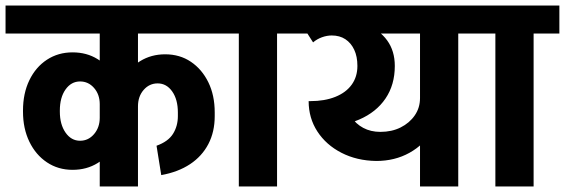

<svg xmlns="http://www.w3.org/2000/svg" viewBox="-45 -673 2039 693"><path d="M431 -552V-653H775V-552ZM-25 -552V-653H395V-552ZM38 -269V-275H171V-269ZM315 -247V-299H393V-247ZM171 -274H38Q38 -336 61 -383.5Q84 -431 124.5 -457.5Q165 -484 217 -484L244 -379Q212 -379 191.5 -350Q171 -321 171 -274ZM393 -297H315Q315 -332 294.5 -355.5Q274 -379 244 -379L217 -484Q268 -484 307.5 -459.5Q347 -435 370 -393Q393 -351 393 -297ZM171 -270Q171 -224 191.5 -194.5Q212 -165 244 -165L217 -60Q165 -60 124.5 -87Q84 -114 61 -161.5Q38 -209 38 -270ZM393 -248Q393 -195 370 -152Q347 -109 307.5 -84.5Q268 -60 217 -60L244 -165Q274 -165 294.5 -189Q315 -213 315 -248ZM597 -267Q597 -314 576.5 -343Q556 -372 524 -372L551 -477Q604 -477 644 -450Q684 -423 707 -376Q730 -329 730 -267ZM375 -289Q375 -343 398 -385.5Q421 -428 461 -452.5Q501 -477 551 -477L524 -372Q494 -372 473.5 -348.5Q453 -325 453 -289ZM597 -254V-268H730V-254ZM537 -41 520 -147Q562 -162 579.5 -190Q597 -218 597 -254H730Q730 -197 707 -153Q684 -109 641 -80.5Q598 -52 537 -41ZM315 0V-639H453V0ZM223 -552V-653H546V-552Z M817 0V-639H955V0ZM725 -552V-653H1048V-552Z M1105 -216 1075 -308Q1127 -308 1165.5 -323.5Q1204 -339 1224.5 -367.5Q1245 -396 1245 -435H1380Q1380 -367 1346.5 -317.5Q1313 -268 1251.5 -241.5Q1190 -215 1105 -216ZM1245 -435Q1245 -469 1233.5 -493.5Q1222 -518 1201.5 -531.5Q1181 -545 1152 -545V-607Q1222 -607 1273.5 -586Q1325 -565 1352.5 -527Q1380 -489 1380 -435ZM998 -552V-653H1493V-552ZM1313 -92Q1243 -93 1187.5 -121.5Q1132 -150 1100.5 -198.5Q1069 -247 1069 -308H1207Q1207 -276 1223 -251Q1239 -226 1266 -211.5Q1293 -197 1328 -197ZM1313 -92 1328 -197Q1369 -197 1401 -213Q1433 -229 1452 -256.5Q1471 -284 1471 -319H1547Q1547 -254 1516.5 -202.5Q1486 -151 1433 -121.5Q1380 -92 1313 -92ZM1085 -520 1053 -570Q1070 -584 1096.5 -595.5Q1123 -607 1153 -607V-545Q1135 -545 1117 -538.5Q1099 -532 1085 -520ZM1471 0V-639H1609V0ZM1379 -552V-653H1702V-552Z M1743 0V-639H1881V0ZM1651 -552V-653H1974V-552Z"/></svg>

Font: Akshar Light SemiBold
Style: Regular
Weight: 600
Version: Version 1.100